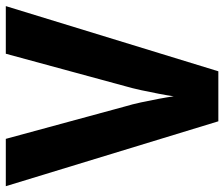

<svg xmlns="http://www.w3.org/2000/svg" viewBox="-74 -680 754 645"><g transform="rotate(-90 302.5 -357.0)"><path d="M605 -714 386 0H218L0 -714H159L268 -313Q275 -290 281.5 -260Q288 -230 293.5 -200.5Q299 -171 302 -150Q305 -171 310.5 -200Q316 -229 322.5 -259Q329 -289 336 -313L445 -714Z"/></g></svg>

Font: Noto Sans Khmer UI SemiCondensed
Style: Bold
Weight: 700
Width: 4
Designer: Danh Hong and the Monotype Design Team
Foundry: Monotype Imaging Inc.
Version: Version 2.002; ttfautohint (v1.8.4.7-5d5b)